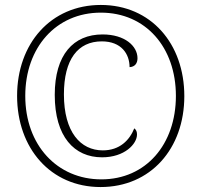

<svg xmlns="http://www.w3.org/2000/svg" viewBox="-20 -745 813 775"><path d="M386 10C588 10 724 -145 724 -357C724 -569 589 -725 387 -725C185 -725 49 -569 49 -358C49 -147 184 10 386 10ZM389 -21C211 -21 82 -159 82 -358C82 -553 206 -694 387 -694C568 -694 690 -554 690 -358C690 -162 569 -21 389 -21ZM392 -110C483 -110 533 -164 533 -202C533 -213 530 -221 522 -227C503 -179 463 -138 395 -138C305 -138 238 -212 238 -364C238 -505 294 -578 391 -578C470 -578 503 -527 503 -474C524 -475 535 -489 535 -510C535 -559 484 -606 394 -606C276 -606 201 -524 201 -362C201 -193 280 -110 392 -110Z"/></svg>

Font: Noto Serif Devanagari SemiCondensed ExtraLight
Style: Regular
Weight: 200
Width: 4
Designer: Universal Thirst, Indian Type Foundry and the Monotype Design Team
Foundry: Monotype Imaging Inc.
Version: Version 2.004